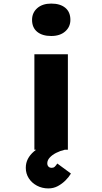

<svg xmlns="http://www.w3.org/2000/svg" viewBox="-20 -836 571 1072"><path d="M172 0V-533H359V0ZM266 -635Q216 -635 187.5 -658.5Q159 -682 159 -725Q159 -765 188 -790.5Q217 -816 266 -816Q316 -816 344.5 -792.5Q373 -769 373 -725Q373 -686 344 -660.5Q315 -635 266 -635ZM250 216Q215 216 186 200.5Q157 185 140.5 159Q124 133 124 101Q124 74 135.5 51.5Q147 29 169 10Q191 -9 223.5 -24Q256 -39 299 -50L342 0Q316 6 293.5 17.5Q271 29 257.5 44Q244 59 244 76Q244 87 250.5 94Q257 101 269 101Q279 101 285.5 95Q292 89 300 77L376 133Q365 152 346 171Q327 190 303 203Q279 216 250 216Z"/></svg>

Font: Lexend Tera ExtraBold
Style: Regular
Weight: 800
Designer: Bonnie Shaver-Troup, Thomas Jockin
Foundry: Lexend
Version: Version 1.007